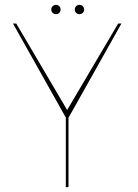

<svg xmlns="http://www.w3.org/2000/svg" viewBox="-20 -772 570 792"><path d="M253.5 -283.5H261L481 -675H467.5L256 -316.5H258L47 -675H33.5ZM251.5 0H262.5V-293.5H251.5ZM211 -713.5Q219 -713.5 224.5 -719Q230 -724.5 230 -732.5Q230 -741 224.5 -746.5Q219 -752 211 -752Q203 -752 197.2 -746.5Q191.5 -741 191.5 -732.5Q191.5 -724.5 197.2 -719Q203 -713.5 211 -713.5ZM307.5 -713.5Q316 -713.5 321.5 -719Q327 -724.5 327 -732.5Q327 -741 321.5 -746.5Q316 -752 307.5 -752Q299.5 -752 294 -746.5Q288.5 -741 288.5 -732.5Q288.5 -724.5 294 -719Q299.5 -713.5 307.5 -713.5Z"/></svg>

Font: Anybody UltraCondensed Thin Thin
Style: Regular
Weight: 250
Version: Version 1.111